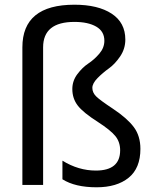

<svg xmlns="http://www.w3.org/2000/svg" viewBox="-20 -785 651 815"><path d="M512 -617Q512 -578 490 -545.5Q468 -513 442 -494.5Q416 -476 394 -453.5Q372 -431 372 -412Q372 -392 388 -376Q404 -360 460 -323Q520 -283 548 -245.5Q576 -208 576 -153Q576 -71 526 -30.5Q476 10 390 10Q299 10 245 -24V-103Q313 -61 387 -61Q490 -61 490 -147Q490 -182 470 -207Q450 -232 396 -267Q333 -307 310 -337Q287 -367 287 -407Q287 -442 308.5 -470.5Q330 -499 355 -515.5Q380 -532 401.5 -557Q423 -582 423 -612Q423 -652 388.5 -672Q354 -692 296 -692Q163 -692 163 -584V0H75V-584Q75 -765 296 -765Q396 -765 454 -727Q512 -689 512 -617Z"/></svg>

Font: Advent Sans Logo
Style: Regular
Weight: 400
Designer: Types & Symbols
Foundry: Types & Symbols
Version: Version 1.002